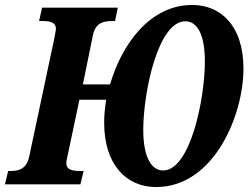

<svg xmlns="http://www.w3.org/2000/svg" viewBox="-40 -745 1006 776"><path d="M591 11C825 11 944 -280 944 -467C944 -646 848 -725 737 -725C565 -725 451 -564 405 -404H295L335 -600C345 -653 378 -660 414 -660H425L436 -714H130L118 -660H128C162 -660 186 -656 186 -628C186 -622 183 -613 180 -592L78 -112C67 -61 35 -54 3 -54H-7L-20 0H285L298 -54H287C253 -54 228 -58 228 -86C228 -92 230 -103 233 -115L281 -342H389C384 -308 381 -279 381 -249C381 -80 470 11 591 11ZM619 -56C574 -56 539 -106 539 -220C539 -370 598 -659 709 -659C756 -659 788 -608 788 -496C788 -345 729 -56 619 -56Z"/></svg>

Font: Noto Serif Condensed Extra
Style: Italic
Weight: 800
Width: 3
Italic angle: -12°
Designer: Monotype Design Team
Foundry: Monotype Imaging Inc.
Version: Version 1.901